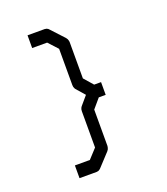

<svg xmlns="http://www.w3.org/2000/svg" viewBox="-126 -761 738 850"><g transform="rotate(-20 243.0 -336.5)"><path d="M183.5 -673 192 -671.5 198.5 -668 202.5 -664 259 -603 264 -595.5 266.5 -588 267.5 -582V-410L305 -367H337.5V-307H305L267.5 -263V-92L266.5 -85.5L264 -77.5L259 -70L202.5 -9L198.5 -5.5L192 -1.5L183.5 0H102.5V-60H173L213.5 -104V-275L214.5 -284L217.5 -291.5L220.5 -296L255.5 -337L220.5 -377L217.5 -381.5L214.5 -389L213.5 -398V-569L173 -613H102.5V-673Z"/></g></svg>

Font: 3270 Nerd Font Mono SemCond
Style: Regular
Weight: 400
Monospace: yes
Version: Version 3.0.1;Nerd Fonts 3.1.1